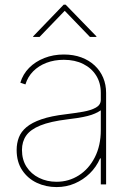

<svg xmlns="http://www.w3.org/2000/svg" viewBox="-20 -779 560 811"><path d="M218.8 11.2Q173.8 11.2 135.5 -6.8Q97.2 -24.9 73.7 -60.1Q50.3 -95.2 50.3 -145.5Q50.3 -173.8 59.6 -198.2Q68.8 -222.7 91.8 -241.9Q114.7 -261.2 155 -275.1Q195.3 -289.1 257.8 -296.4Q297.4 -301.3 331.1 -307.1Q364.7 -313 385.3 -324.7Q405.8 -336.4 405.8 -357.4V-386.7Q405.8 -428.7 386.2 -460Q366.7 -491.2 331.5 -508.8Q296.4 -526.4 249.5 -526.4Q209.5 -526.4 176.3 -513.7Q143.1 -501 120.1 -477.8Q97.2 -454.6 87.4 -422.4L65.9 -429.7Q76.7 -465.8 103 -492.4Q129.4 -519 167.2 -533.9Q205.1 -548.8 249.5 -548.8Q290.5 -548.8 323.5 -536.6Q356.4 -524.4 379.9 -502.4Q403.3 -480.5 415.8 -450.9Q428.2 -421.4 428.2 -386.7V0H405.8V-109.9H402.8Q386.7 -73.2 359.1 -46.4Q331.5 -19.5 295.9 -4.2Q260.3 11.2 218.8 11.2ZM218.8 -11.2Q270.5 -11.2 313 -38.3Q355.5 -65.4 380.6 -114.7Q405.8 -164.1 405.8 -230V-313Q395 -305.7 381.3 -299.6Q367.7 -293.5 350.1 -289.1Q332.5 -284.7 311.3 -281.2Q290 -277.8 265.1 -274.9Q192.4 -266.1 150.4 -249Q108.4 -231.9 90.6 -206.3Q72.8 -180.7 72.8 -145.5Q72.8 -104.5 92 -74.5Q111.3 -44.4 144.8 -27.8Q178.2 -11.2 218.8 -11.2ZM147 -623H120.1V-625.5L249 -759.3H257.3L387.2 -625.5V-623H359.9L253.4 -733.4Z"/></svg>

Font: Inter 17pt Thin
Style: Regular
Weight: 250
Version: Version 4.001;git-66647c0bb